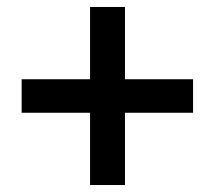

<svg xmlns="http://www.w3.org/2000/svg" viewBox="-20 -637 616 550"><path d="M238 -314H42V-410H238V-617H338V-410H533V-314H338V-107H238Z"/></svg>

Font: Nebula Sans Semibold
Style: Regular
Weight: 600
Designer: Paul D. Hunt for Adobe (as Source Sans)
Foundry: Nebula Entertainment & Broadcasting LLC
Version: Version 1.010